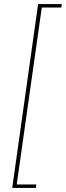

<svg xmlns="http://www.w3.org/2000/svg" viewBox="-20 -816 323 942"><path d="M283 -796 281 -779H185L62 89H158L156 106H40L167 -796Z"/></svg>

Font: Fira Sans Condensed Thin
Style: Italic
Weight: 250
Width: 3
Italic angle: -8°
Designer: Carrois Corporate & Edenspiekermann AG
Foundry: Carrois Corporate GbR & Edenspiekermann AG
Version: Version 4.203